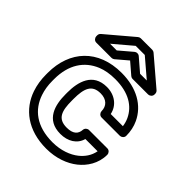

<svg xmlns="http://www.w3.org/2000/svg" viewBox="-223 -907 1073 1073"><g transform="rotate(45 314.0 -370.0)"><path d="M186.1 -257C186.1 -172.6 209.2 -79 322.2 -79C380.4 -79 427.5 -106.7 441.3 -158H538.1C530.6 -117.1 507.5 -86.6 479.3 -64C444.7 -36.4 390.7 -15 324.4 -15C196.3 -15 125.2 -75.2 96.2 -160.6C86.1 -190.1 81 -222.1 81 -257V-271C81 -385.2 131.5 -459.9 215.6 -494.4C245.3 -506.5 281.1 -513 323.3 -513C430.3 -513 494.7 -470.2 524.5 -406.8C531.7 -391.6 536.5 -374.4 538.8 -357H442.7C431.5 -413.1 382.7 -449 321.1 -449C209.7 -449 186.1 -353.8 186.1 -271ZM31 -271V-257C31 -217.2 36.9 -179.6 48.8 -144.4C84.7 -38.9 178 35 324.4 35C401.4 35 466.2 10.4 510.5 -25C552.6 -58.6 590.3 -112.2 590.3 -183C590.3 -193.7 580.4 -208 565.3 -208H420.1C408.4 -208 396 -198.2 395.1 -184.5C393 -149.7 371.5 -129 322.2 -129C251.5 -129 236.1 -174.9 236.1 -257V-271C236.1 -351.6 252.7 -399 321.1 -399C369.1 -399 395.1 -371.8 395.1 -332C395.1 -321.3 405 -307 420.1 -307H565.3C576 -307 590.3 -316.9 590.3 -332C590.3 -366.6 583.6 -398.9 569.8 -428.2C530.5 -511.5 444.5 -563 323.3 -563C138.7 -563 31 -444.5 31 -271ZM452.8 -632H399.7L324.2 -696.9C314.8 -705.1 300.5 -704.5 291.7 -697.1L215.1 -632H162.1L272 -725H343.8ZM538.6 -613C538.6 -619.9 535.4 -627.3 529.8 -632L369.2 -769C365 -772.7 358.9 -775 353 -775H262.8C257.3 -775 251.2 -772.9 246.6 -769.1L87.1 -634.1C81.9 -629.6 78.3 -622.4 78.3 -615V-607C78.3 -596.3 88.2 -582 103.3 -582H224.3C229.9 -582 236 -584.1 240.5 -587.9L307.8 -645.1L374.1 -588.1C378.4 -584.4 384.4 -582 390.4 -582H513.6C524.3 -582 538.6 -591.9 538.6 -607Z"/></g></svg>

Font: Asimov
Style: WidOu
Weight: 500
Designer: Google
Version: Version 2.000980; 2014